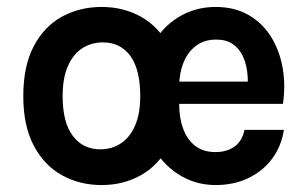

<svg xmlns="http://www.w3.org/2000/svg" viewBox="-20 -519 887 553"><path d="M272.8 14Q209.3 14 158.3 -14.4Q107.2 -42.8 77.2 -99.7Q47.1 -156.5 47.1 -241.9Q47.1 -329.1 77.2 -385.9Q107.2 -442.8 158.3 -470.9Q209.3 -499 272.8 -499Q335.2 -499 385.9 -470.9Q436.6 -442.8 466.5 -385.9Q496.5 -329.1 496.5 -241.9Q496.5 -156.5 466.5 -99.7Q436.6 -42.8 385.9 -14.4Q335.2 14 272.8 14ZM269.1 -88.9Q302.3 -88.9 328.3 -106.2Q354.3 -123.4 369.1 -157.5Q383.9 -191.5 383.9 -241.9Q383.9 -319.1 355.3 -358Q326.6 -396.9 276.5 -396.9Q242.7 -396.9 216.5 -379.7Q190.2 -362.4 175.3 -328Q160.4 -293.6 160.4 -241.9Q160.4 -166.2 189.7 -127.6Q218.9 -88.9 269.1 -88.9ZM600.6 14Q541.4 14 492.3 -17.9Q443.3 -49.8 413.8 -107.8Q384.4 -165.7 384.4 -243.1Q384.4 -323.1 413.7 -380.4Q443 -437.8 492.1 -468.4Q541.1 -499 600.6 -499Q655.8 -499 696.1 -475.7Q736.4 -452.3 760.9 -412.6Q785.5 -373 794.1 -323Q802.8 -273.1 794.9 -219.9H473.9V-284H715.4L693.4 -269Q694.9 -292.6 691.4 -316.5Q687.8 -340.4 677.8 -360.5Q667.7 -380.7 649.2 -392.9Q630.8 -405 602.4 -405Q568.1 -405 544.4 -387Q520.6 -369 508.3 -338.1Q496 -307.2 496 -268V-220.9Q496 -179.9 507.4 -148.5Q518.9 -117 542.1 -99Q565.4 -81 600.6 -81Q633.4 -81 655.6 -96.9Q677.7 -112.9 684.2 -144.9H797.6Q790.6 -98.1 764.1 -62.3Q737.6 -26.5 695.8 -6.3Q654 14 600.6 14Z"/></svg>

Font: Karla
Style: Regular
Weight: 400
Designer: Jonathan Pinhorn
Version: Version 2.004;gftools[0.9.33]